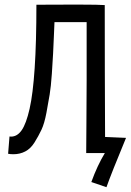

<svg xmlns="http://www.w3.org/2000/svg" viewBox="-20 -653 558 819"><path d="M14.6 2.9 20.5 -70.8Q22.9 -70.3 27.3 -70.3Q53.7 -70.3 72.8 -97.9Q91.8 -125.5 106.2 -188.7Q120.6 -252 127.9 -362.5Q135.3 -473.1 135.3 -632.8L269 -633.3H327.1Q399.4 -633.3 426.8 -631.3Q426.8 -350.6 428.2 -68.8L517.6 -64.9Q455.1 85.9 434.1 145.5L369.6 123.5Q395 53.2 427.2 0H424.8H347.7Q347.7 -24.9 348.6 -124.3Q349.6 -223.6 349.6 -310.5V-398.4V-558.6H212.4Q211.9 -543.5 210.4 -511.2Q208 -455.1 206.5 -424.8Q205.1 -394.5 201.2 -338.6Q197.3 -282.7 191.9 -250Q186.5 -217.3 178 -171.6Q169.4 -126 156.7 -99.1Q144 -72.3 127.4 -45.7Q110.8 -19 87.9 -7.1Q64.9 4.9 37.1 4.9Q24.9 4.9 14.6 2.9Z"/></svg>

Font: FantasqueSansM Nerd Font
Style: Regular
Weight: 400
Monospace: yes
Designer: Jany Belluz
Version: Version 1.8.0 ; ttfautohint (v1.8.2);Nerd Fonts 3.4.0